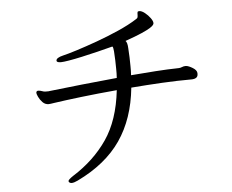

<svg xmlns="http://www.w3.org/2000/svg" viewBox="-54 -797 1108 915"><g transform="rotate(-5 500.0 -339.0)"><path d="M895 -410Q895 -387 863 -387Q796 -387 722.5 -383Q649 -379 575 -373Q560 -225 489.5 -122.5Q419 -20 282 46Q274 50 266 52.5Q258 55 252 55Q245 55 240 50Q238 46 238 45Q238 38 262 22Q364 -42 426.5 -133Q489 -224 505 -367Q414 -359 334 -349.5Q254 -340 200 -332Q193 -331 187 -330Q181 -329 176 -329Q159 -329 147 -341.5Q135 -354 128.5 -368Q122 -382 122 -387Q122 -396 130 -397H133Q140 -397 149.5 -393.5Q159 -390 165 -390H172Q176 -390 180 -390Q184 -390 188 -391Q258 -399 341 -408Q424 -417 510 -425Q511 -436 511 -446.5Q511 -457 511 -468Q511 -507 508 -552Q507 -560 506 -567Q505 -574 502 -576Q468 -567 429 -557.5Q390 -548 353.5 -540Q317 -532 290 -527.5Q263 -523 252 -523Q231 -523 231 -532Q231 -546 265 -554Q287 -559 331.5 -573Q376 -587 430 -606.5Q484 -626 536 -649Q588 -672 624 -695Q632 -699 633.5 -704Q635 -709 635 -716V-721Q635 -731 639 -732Q641 -733 644 -733Q656 -733 671 -721Q686 -709 696.5 -694.5Q707 -680 707 -670Q707 -667 704 -662Q701 -657 688 -648.5Q675 -640 646.5 -627.5Q618 -615 567 -597Q576 -589 577 -560Q580 -517 580 -476Q580 -465 580 -454Q580 -443 579 -432Q639 -437 697 -441Q755 -445 808 -446Q816 -446 824 -449.5Q832 -453 840 -453H844Q856 -452 875 -440.5Q894 -429 895 -415Z"/></g></svg>

Font: QiushuiShotai
Style: Regular
Weight: 600
Designer: Fontworks Inc.
Foundry: Fontworks Inc.
Version: Version 1.250